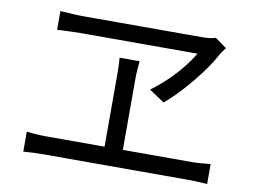

<svg xmlns="http://www.w3.org/2000/svg" viewBox="-73 -797 1145 868"><g transform="rotate(10 500.0 -363.0)"><path d="M904 -654Q898 -645 892 -637.5Q886 -630 881 -621Q865 -590 841.5 -556.5Q818 -523 789.5 -488Q761 -453 730.5 -421Q700 -389 669 -363L599 -410Q637 -438 671.5 -471Q706 -504 734.5 -539.5Q763 -575 782 -607Q762 -607 720 -607Q678 -607 623.5 -607Q569 -607 510 -607Q451 -607 396.5 -607Q342 -607 302 -607Q262 -607 245 -607Q227 -607 201.5 -606Q176 -605 157 -604Q138 -603 138 -603V-689Q162 -688 188.5 -686Q215 -684 240 -684Q260 -684 301.5 -684Q343 -684 397.5 -684Q452 -684 511 -684Q570 -684 625.5 -684Q681 -684 724.5 -684Q768 -684 791 -684Q808 -684 824 -686Q840 -688 851 -692ZM525 -448Q525 -437 525 -409.5Q525 -382 525 -345Q525 -308 525 -268Q525 -228 525 -190Q525 -152 525 -123.5Q525 -95 525 -82H441Q441 -95 441 -123.5Q441 -152 441 -189.5Q441 -227 441 -267.5Q441 -308 441 -345Q441 -382 441 -409.5Q441 -437 441 -448Q441 -466 440.5 -486.5Q440 -507 438 -528H530Q528 -506 526.5 -486.5Q525 -467 525 -448ZM83 -126Q106 -123 129 -121.5Q152 -120 173 -120H842Q865 -120 886 -122Q907 -124 927 -126V-34Q907 -36 882 -37Q857 -38 842 -38H173Q152 -38 129.5 -37Q107 -36 83 -34Z"/></g></svg>

Font: Noto Sans JP Thin
Style: Regular
Weight: 400
Version: Version 2.004-H2;hotconv 1.0.118;makeotfexe 2.5.65603